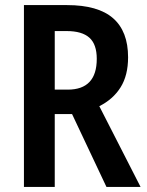

<svg xmlns="http://www.w3.org/2000/svg" viewBox="-20 -734 578 754"><path d="M243 -714Q365 -714 424 -662.5Q483 -611 483 -509Q483 -438 453.5 -391Q424 -344 370 -317L532 0H398L263 -286H195V0H74V-714ZM242 -612H195V-382H246Q360 -382 360 -503Q360 -560 331 -586Q302 -612 242 -612Z"/></svg>

Font: Noto Sans Hebrew Condensed SemiBold
Style: Regular
Weight: 600
Width: 3
Designer: Monotype Design Team
Foundry: Monotype Imaging Inc.
Version: Version 2.004; ttfautohint (v1.8.4.7-5d5b)